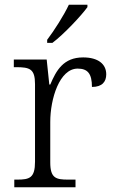

<svg xmlns="http://www.w3.org/2000/svg" viewBox="-20 -786 481 806"><path d="M178 -619V-606H200C248 -642 322 -721 347 -756V-766H269C248 -721 207 -657 178 -619ZM40 0H297V-32H266C215 -32 191 -38 191 -104V-274C191 -372 230 -498 306 -498C348 -498 366 -477 366 -421C409 -421 426 -443 426 -474C426 -517 392 -545 329 -545C246 -545 216 -490 191 -431H187L176 -536H38V-504H47C105 -504 127 -497 127 -433V-107C127 -39 104 -32 52 -32H40Z"/></svg>

Font: Noto Serif Light
Style: Regular
Weight: 300
Designer: Monotype Design Team
Foundry: Monotype Imaging Inc.
Version: Version 2.013